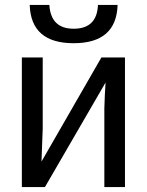

<svg xmlns="http://www.w3.org/2000/svg" viewBox="-20 -762 599 782"><path d="M69 -528H154V-239L149 -104L393 -528H489V0H405V-322Q405 -329 407 -375L410 -426L163 0H69ZM101 -742H181Q187 -645 280 -645Q375 -645 379 -742H459Q454 -586 280 -586Q106 -586 101 -742Z"/></svg>

Font: Libra Sans
Style: Regular
Weight: 400
Foundry: Context Ltd
Version: Version 1.002